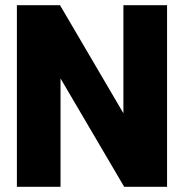

<svg xmlns="http://www.w3.org/2000/svg" viewBox="-20 -719 708 739"><path d="M45 -699H211L455 -283V-699H623V0H458L213 -417V0H45Z"/></svg>

Font: Readiness
Style: Bold
Weight: 700
Designer: Katatrad Team
Foundry: CadsonDemak
Version: Version 1.00;January 16, 2020;FontCreator 12.0.0.2550 64-bit